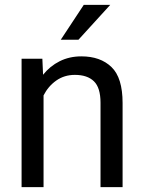

<svg xmlns="http://www.w3.org/2000/svg" viewBox="-20 -770 592 790"><path d="M288.1 -461.9Q244.6 -461.9 211.4 -438.5Q178.2 -415 159.2 -377.4V0H68.8V-528.3H154.3L157.2 -462.4Q185.5 -498 225.6 -518.1Q265.6 -538.1 314.9 -538.1Q393.1 -538.1 438.7 -494.1Q484.4 -450.2 484.4 -346.2V0H393.6V-347.2Q393.6 -409.2 366.5 -435.5Q339.4 -461.9 288.1 -461.9ZM230 -606.4 324.7 -750H433.6L302.7 -606.4Z"/></svg>

Font: Vazirmatn FD
Style: Regular
Weight: 400
Designer: Saber Rastikerdar
Foundry: Saber Rastikerdar
Version: Version 33.001